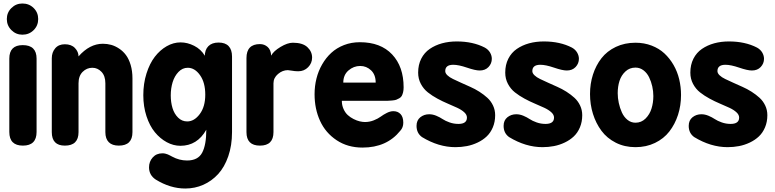

<svg xmlns="http://www.w3.org/2000/svg" viewBox="-20 -832 4429 1097"><path d="M33.2 -78.1V-497.1Q33.2 -574.2 109.9 -574.2Q189 -574.2 189 -497.1V-78.1Q189 0 110.8 0Q33.2 0 33.2 -78.1ZM107.9 -812Q146 -812 172.1 -786.4Q198.2 -760.7 198.2 -723.1Q198.2 -685.5 172.1 -659.7Q146 -633.8 107.9 -633.8Q71.3 -633.8 45.2 -659.9Q19 -686 19 -723.1Q19 -760.3 45.2 -786.1Q71.3 -812 107.9 -812Z M275.9 -77.1V-499Q275.9 -532.7 295.4 -555.9Q314.9 -579.1 350.6 -579.1Q387.7 -579.1 408.2 -557.6Q428.7 -536.1 428.7 -509.8Q492.2 -582 567.9 -582Q592.3 -582 615.2 -575.7Q638.2 -569.3 660.6 -554.4Q683.1 -539.6 699.7 -517.3Q716.3 -495.1 726.6 -460.7Q736.8 -426.3 736.8 -383.8V-77.1Q736.8 0 658.7 0Q621.1 0 601.6 -19.5Q582 -39.1 582 -77.1V-356Q582 -398.4 559.8 -421.6Q537.6 -444.8 507.8 -444.8Q475.6 -444.8 452.1 -421.4Q428.7 -397.9 428.7 -356V-77.1Q428.7 0 350.6 0Q275.9 0 275.9 -77.1Z M1149.9 -514.2V-508.8Q1149.9 -547.4 1170.4 -568.1Q1190.9 -588.9 1229 -588.9Q1267.1 -588.9 1286.4 -568.4Q1305.7 -547.9 1305.7 -508.8V-77.1Q1305.7 -1 1284.2 61Q1262.7 123 1226.1 162.8Q1189.5 202.6 1141.4 223.9Q1093.3 245.1 1038.6 245.1Q952.6 245.1 869.6 193.8Q831.5 168.5 831.5 124Q831.5 91.3 852.5 67.6Q873.5 43.9 908.7 43.9Q917 43.9 925.5 46.1Q934.1 48.3 938.7 50.3Q943.4 52.2 952.4 56.9Q961.4 61.5 963.9 63Q1004.4 85 1048.8 85Q1111.3 85 1135 40.5Q1158.7 -3.9 1158.7 -90.8Q1106.9 1 1010.7 1Q970.7 1 932.9 -19.5Q895 -40 865 -76.4Q835 -112.8 816.9 -168.2Q798.8 -223.6 798.8 -288.1Q798.8 -354.5 816.9 -411.9Q835 -469.2 864.5 -507.6Q894 -545.9 932.4 -567.9Q970.7 -589.8 1011.7 -589.8Q1050.8 -589.8 1089.4 -570.3Q1127.9 -550.8 1149.9 -514.2ZM1049.8 -138.2Q1089.8 -138.2 1121.3 -180.2Q1152.8 -222.2 1152.8 -291Q1152.8 -360.4 1122.8 -402.6Q1092.8 -444.8 1052.7 -444.8Q1022.5 -444.8 999.8 -421.1Q977.1 -397.5 966.3 -362.3Q955.6 -327.1 955.6 -287.1Q955.6 -247.6 965.6 -214.6Q975.6 -181.6 997.6 -159.9Q1019.5 -138.2 1049.8 -138.2Z M1388.2 -77.1V-500Q1388.2 -580.1 1465.3 -580.1Q1490.7 -580.1 1509.3 -563.5Q1527.8 -546.9 1529.3 -514.2Q1542.5 -539.6 1582.5 -563.7Q1622.6 -587.9 1653.3 -587.9Q1709 -587.9 1736.1 -562.7Q1763.2 -537.6 1763.2 -502.9Q1763.2 -471.2 1740.5 -448Q1717.8 -424.8 1684.1 -424.8Q1664.6 -424.8 1647.5 -428.2Q1627 -431.2 1624.5 -431.2Q1594.2 -431.2 1568.4 -409.2Q1542.5 -387.2 1542.5 -356V-77.1Q1542.5 0 1465.3 0Q1388.2 0 1388.2 -77.1Z M2036.1 -590.8Q2154.8 -590.8 2220.5 -521Q2286.1 -451.2 2286.1 -333Q2286.1 -316.9 2283 -304.4Q2279.8 -292 2275.4 -283.9Q2271 -275.9 2261 -270.3Q2251 -264.6 2243.7 -262Q2236.3 -259.3 2220 -257.8Q2203.6 -256.3 2193.6 -256.1Q2183.6 -255.9 2162.1 -255.9H1933.1Q1933.1 -230.5 1942.9 -209Q1952.6 -187.5 1967.3 -174.3Q1981.9 -161.1 2000.2 -151.9Q2018.6 -142.6 2035.2 -138.7Q2051.8 -134.8 2065.4 -134.8Q2091.3 -134.8 2115.7 -144.5Q2140.1 -154.3 2155.5 -165.8Q2170.9 -177.2 2190.4 -187Q2210 -196.8 2227.5 -196.8Q2252.9 -196.8 2268.6 -180.2Q2284.2 -163.6 2284.2 -130.9Q2284.2 -103.5 2267.1 -85Q2189.9 11.2 2051.3 11.2Q1966.3 11.2 1903.1 -31Q1839.8 -73.2 1808.6 -141.6Q1777.3 -210 1777.3 -293.9Q1777.3 -339.8 1788.1 -383.1Q1798.8 -426.3 1820.6 -464.1Q1842.3 -502 1872.8 -530Q1903.3 -558.1 1945.3 -574.5Q1987.3 -590.8 2036.1 -590.8ZM1941.4 -359.9H2126.5Q2126.5 -405.3 2100.1 -430.2Q2073.7 -455.1 2038.1 -455.1Q2000.5 -455.1 1970.9 -429.4Q1941.4 -403.8 1941.4 -359.9Z M2599.1 -124Q2647.9 -124 2647.9 -160.2Q2647.9 -176.3 2632.6 -190.4Q2617.2 -204.6 2592.5 -216.1Q2567.9 -227.5 2538.3 -240Q2508.8 -252.4 2479 -268.6Q2449.2 -284.7 2424.6 -304.2Q2399.9 -323.7 2384.5 -352.8Q2369.1 -381.8 2369.1 -417Q2369.1 -461.9 2386.7 -496.6Q2404.3 -531.2 2435.3 -552.5Q2466.3 -573.7 2505.4 -584.5Q2544.4 -595.2 2589.8 -595.2Q2682.1 -595.2 2750 -560.1Q2769.5 -549.3 2779.8 -532Q2790 -514.6 2790 -496.1Q2790 -469.2 2771.2 -449.2Q2752.4 -429.2 2720.7 -429.2Q2695.8 -429.2 2647.9 -445.6Q2600.1 -461.9 2569.8 -461.9Q2523.9 -461.9 2523.9 -425.8Q2523.9 -413.6 2536.1 -401.9Q2548.3 -390.1 2568.4 -380.6Q2588.4 -371.1 2614 -359.4Q2639.6 -347.7 2666.5 -335.9Q2693.4 -324.2 2719 -307.9Q2744.6 -291.5 2764.6 -273.2Q2784.7 -254.9 2796.9 -229.2Q2809.1 -203.6 2809.1 -173.8Q2809.1 -135.7 2795.9 -104.5Q2782.7 -73.2 2760.7 -52.5Q2738.8 -31.7 2709 -17.6Q2679.2 -3.4 2647.5 2.7Q2615.7 8.8 2582 8.8Q2485.8 8.8 2391.1 -48.8Q2359.9 -71.3 2359.9 -112.8Q2359.9 -144.5 2381.3 -161.9Q2402.8 -179.2 2432.1 -179.2Q2452.1 -179.2 2472.7 -170.7Q2493.2 -162.1 2508.8 -151.6Q2524.4 -141.1 2548.6 -132.6Q2572.8 -124 2599.1 -124Z M3096.7 -124Q3145.5 -124 3145.5 -160.2Q3145.5 -176.3 3130.1 -190.4Q3114.7 -204.6 3090.1 -216.1Q3065.4 -227.5 3035.9 -240Q3006.3 -252.4 2976.6 -268.6Q2946.8 -284.7 2922.1 -304.2Q2897.5 -323.7 2882.1 -352.8Q2866.7 -381.8 2866.7 -417Q2866.7 -461.9 2884.3 -496.6Q2901.9 -531.2 2932.9 -552.5Q2963.9 -573.7 3002.9 -584.5Q3042 -595.2 3087.4 -595.2Q3179.7 -595.2 3247.6 -560.1Q3267.1 -549.3 3277.3 -532Q3287.6 -514.6 3287.6 -496.1Q3287.6 -469.2 3268.8 -449.2Q3250 -429.2 3218.3 -429.2Q3193.4 -429.2 3145.5 -445.6Q3097.7 -461.9 3067.4 -461.9Q3021.5 -461.9 3021.5 -425.8Q3021.5 -413.6 3033.7 -401.9Q3045.9 -390.1 3065.9 -380.6Q3085.9 -371.1 3111.6 -359.4Q3137.2 -347.7 3164.1 -335.9Q3190.9 -324.2 3216.6 -307.9Q3242.2 -291.5 3262.2 -273.2Q3282.2 -254.9 3294.4 -229.2Q3306.6 -203.6 3306.6 -173.8Q3306.6 -135.7 3293.5 -104.5Q3280.3 -73.2 3258.3 -52.5Q3236.3 -31.7 3206.5 -17.6Q3176.8 -3.4 3145 2.7Q3113.3 8.8 3079.6 8.8Q2983.4 8.8 2888.7 -48.8Q2857.4 -71.3 2857.4 -112.8Q2857.4 -144.5 2878.9 -161.9Q2900.4 -179.2 2929.7 -179.2Q2949.7 -179.2 2970.2 -170.7Q2990.7 -162.1 3006.3 -151.6Q3022 -141.1 3046.1 -132.6Q3070.3 -124 3096.7 -124Z M3610.8 -587.9Q3660.6 -587.9 3703.1 -571.5Q3745.6 -555.2 3776.1 -526.9Q3806.6 -498.5 3828.4 -460.7Q3850.1 -422.9 3860.6 -379.2Q3871.1 -335.4 3871.1 -289.1Q3871.1 -229 3853.8 -175.5Q3836.4 -122.1 3804.4 -80.8Q3772.5 -39.6 3722.4 -15.4Q3672.4 8.8 3610.8 8.8Q3548.8 8.8 3498.5 -16.6Q3448.2 -42 3416.5 -84.7Q3384.8 -127.4 3367.9 -181.4Q3351.1 -235.4 3351.1 -294.9Q3351.1 -353.5 3367.9 -406Q3384.8 -458.5 3416.5 -499.3Q3448.2 -540 3498.5 -564Q3548.8 -587.9 3610.8 -587.9ZM3610.8 -445.8Q3577.1 -445.8 3553.5 -423.8Q3529.8 -401.9 3519.5 -369.6Q3509.3 -337.4 3509.3 -299.8Q3509.3 -272.5 3515.4 -243.9Q3521.5 -215.3 3533.2 -189.5Q3544.9 -163.6 3565.2 -147.2Q3585.4 -130.9 3610.8 -130.9Q3644.5 -130.9 3668.5 -154.8Q3692.4 -178.7 3702.6 -212.2Q3712.9 -245.6 3712.9 -283.2Q3712.9 -310.5 3706.8 -338.1Q3700.7 -365.7 3688.7 -390.4Q3676.8 -415 3656.5 -430.4Q3636.2 -445.8 3610.8 -445.8Z M4154.3 -124Q4203.1 -124 4203.1 -160.2Q4203.1 -176.3 4187.7 -190.4Q4172.4 -204.6 4147.7 -216.1Q4123 -227.5 4093.5 -240Q4064 -252.4 4034.2 -268.6Q4004.4 -284.7 3979.7 -304.2Q3955.1 -323.7 3939.7 -352.8Q3924.3 -381.8 3924.3 -417Q3924.3 -461.9 3941.9 -496.6Q3959.5 -531.2 3990.5 -552.5Q4021.5 -573.7 4060.5 -584.5Q4099.6 -595.2 4145 -595.2Q4237.3 -595.2 4305.2 -560.1Q4324.7 -549.3 4335 -532Q4345.2 -514.6 4345.2 -496.1Q4345.2 -469.2 4326.4 -449.2Q4307.6 -429.2 4275.9 -429.2Q4251 -429.2 4203.1 -445.6Q4155.3 -461.9 4125 -461.9Q4079.1 -461.9 4079.1 -425.8Q4079.1 -413.6 4091.3 -401.9Q4103.5 -390.1 4123.5 -380.6Q4143.6 -371.1 4169.2 -359.4Q4194.8 -347.7 4221.7 -335.9Q4248.5 -324.2 4274.2 -307.9Q4299.8 -291.5 4319.8 -273.2Q4339.8 -254.9 4352.1 -229.2Q4364.3 -203.6 4364.3 -173.8Q4364.3 -135.7 4351.1 -104.5Q4337.9 -73.2 4315.9 -52.5Q4293.9 -31.7 4264.2 -17.6Q4234.4 -3.4 4202.6 2.7Q4170.9 8.8 4137.2 8.8Q4041 8.8 3946.3 -48.8Q3915 -71.3 3915 -112.8Q3915 -144.5 3936.5 -161.9Q3958 -179.2 3987.3 -179.2Q4007.3 -179.2 4027.8 -170.7Q4048.3 -162.1 4064 -151.6Q4079.6 -141.1 4103.8 -132.6Q4127.9 -124 4154.3 -124Z"/></svg>

Font: BPreplay
Style: Bold
Weight: 700
Designer: Magenta/George Triantafyllakos
Foundry: Magenta/George Triantafyllakos
Version: Version 1.00